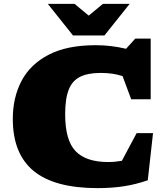

<svg xmlns="http://www.w3.org/2000/svg" viewBox="-20 -955 858 990"><path d="M538.5 -119.5Q572 -119.5 608.5 -126L684.5 -268.5H769L742 -25.5Q680 -4 618 5.5Q556 15 483.5 15Q261 15 153.5 -73.5Q46 -162 46 -342Q46 -452 91 -537.8Q136 -623.5 230.8 -672.8Q325.5 -722 474.5 -722Q551.5 -722 630 -703.5L677.5 -756H757V-443H656.5L612 -562.5Q563 -579 499 -579Q434 -579 393.5 -559.2Q353 -539.5 334.5 -493Q316 -446.5 316 -366Q316 -231.5 369.8 -175.5Q423.5 -119.5 538.5 -119.5ZM648.5 -935 518.5 -772H356.5L226.5 -935H364.5L437.5 -874.5L510.5 -935Z"/></svg>

Font: Newsreader 6pt ExtraBold
Style: Regular
Weight: 800
Designer: Hugues Gentile
Foundry: Production Type
Version: Version 1.003; ttfautohint (v1.8.3)